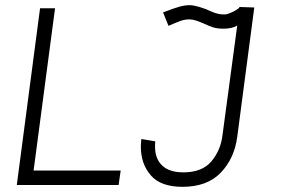

<svg xmlns="http://www.w3.org/2000/svg" viewBox="-20 -716 1086 743"><path d="M135 -684H193L110 -56H447L439 0H45ZM525 -149Q525 -158 527 -178L581 -169Q580 -162 580 -148Q580 -102 607.5 -75.5Q635 -49 690 -49Q762 -49 798 -91.5Q834 -134 841 -193L898 -617Q878 -605 845 -605Q821 -605 805 -610Q789 -615 766 -626Q752 -632 738.5 -636.5Q725 -641 713 -641Q695 -641 678.5 -635Q662 -629 632 -616L611 -668Q655 -685 675.5 -690.5Q696 -696 714 -696Q728 -696 752 -689Q776 -682 799 -671Q823 -660 848 -660Q861 -660 883.5 -671.5Q906 -683 907 -689L964 -687L898 -186Q887 -103 834.5 -48Q782 7 686 7Q602 7 563.5 -37.5Q525 -82 525 -149Z"/></svg>

Font: Bellota
Style: Italic
Weight: 400
Italic angle: -7.5°
Designer: Kemie Guaida
Foundry: Kemie Guaida
Version: Version 4.001